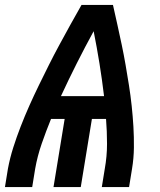

<svg xmlns="http://www.w3.org/2000/svg" viewBox="-27 -755 647 775"><path d="M-7 0 5 -74Q13 -117 26.5 -159.5Q40 -202 56.5 -244.5Q73 -287 91.5 -328.5Q110 -370 130 -411Q150 -452 170.5 -493Q191 -534 213 -574.5Q235 -615 257 -655Q279 -695 302 -735H429Q438 -695 447 -654.5Q456 -614 464.5 -573.5Q473 -533 480 -492.5Q487 -452 493.5 -411Q500 -370 504.5 -328Q509 -286 511.5 -244Q514 -202 513.5 -159Q513 -116 506 -74L494 0H384L396 -74Q405 -124 405 -174.5Q405 -225 401 -275H344L299 0H189L234 -275H179Q159 -226 141.5 -175.5Q124 -125 115 -74L103 0ZM393 -367Q385 -434 374.5 -499Q364 -564 351 -629Q316 -565 283 -499.5Q250 -434 219 -367Z"/></svg>

Font: Iosevka Curly Extended
Style: Bold Italic
Weight: 700
Width: 7
Italic angle: -9°
Monospace: yes
Designer: Belleve Invis
Foundry: Belleve Invis
Version: Version 11.1.0; ttfautohint (v1.8.3)